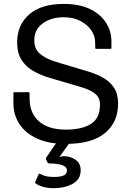

<svg xmlns="http://www.w3.org/2000/svg" viewBox="-20 -738 680 1008"><path d="M55 -254H130Q135 -254 135 -250Q135 -238 135.2 -232Q135.5 -226 135.5 -218Q136 -142.5 185.8 -100Q235.5 -57.5 325 -57.5Q410.5 -57.5 457.8 -87.5Q505 -117.5 505 -189Q505 -225.5 480 -245.5Q455 -265.5 414.5 -278Q374 -290.5 327 -304Q282.5 -316.5 237.2 -330.2Q192 -344 154 -365.8Q116 -387.5 93 -423.5Q70 -459.5 70 -516.5Q70 -606.5 133 -662Q196 -717.5 315 -717.5Q396 -717.5 451.8 -690.8Q507.5 -664 536.2 -619.2Q565 -574.5 565 -520.5V-485.5Q565 -481.5 560 -481.5H485Q480 -481.5 480 -485.5Q480 -494 479.8 -499.8Q479.5 -505.5 479.5 -515.5Q479.5 -549.5 458.8 -579.5Q438 -609.5 401 -628.5Q364 -647.5 315 -647.5Q248.5 -647.5 204.2 -615.2Q160 -583 160 -526.5Q160 -481.5 188.5 -456.8Q217 -432 262.2 -417.2Q307.5 -402.5 358 -388Q401.5 -375.5 444.5 -362.2Q487.5 -349 522.8 -329Q558 -309 579 -276.8Q600 -244.5 600 -194Q600 -97.5 531.8 -40Q463.5 17.5 325 17.5Q235.5 17.5 174.2 -10.8Q113 -39 81.8 -87.2Q50.5 -135.5 50.5 -194.5V-249.5Q50.5 -254 55 -254ZM261.5 250Q204.5 250 167.5 225.5Q162.5 222 165 217L183 177Q185.5 172 190 174.5Q209.5 185 226.2 188Q243 191 261.5 191Q297 191 314.2 183.2Q331.5 175.5 331.5 156Q331.5 121 238 120Q231.5 120 229.5 115L221.5 98Q219.5 94 223.5 88L304.5 -30H375.5L292 86Q305 82 315.5 82Q348 82 375.8 100.2Q403.5 118.5 403.5 156Q403.5 204 361.5 227Q319.5 250 261.5 250Z"/></svg>

Font: MFEK Sans
Style: Regular
Weight: 400
Designer: Owen Earl
Foundry: indestructible type*
Version: Version 0.001; ttfautohint (v1.8.4.7-5d5b)